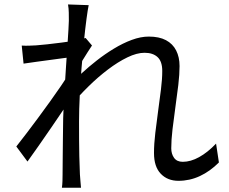

<svg xmlns="http://www.w3.org/2000/svg" viewBox="-20 -814 1040 872"><path d="M974.2 -76.2Q934.2 -36 887.9 -14.4Q841.6 7.2 790.5 7.2Q740.9 7.2 710.2 -24.8Q679.4 -56.8 679.4 -118.8Q679.4 -160.6 685.3 -210Q691.1 -259.3 698.2 -310.5Q705.3 -361.8 711.1 -408.4Q716.9 -455 716.9 -491.6Q716.9 -535 695.7 -554.6Q674.5 -574.3 636.4 -574.3Q601.4 -574.3 558.4 -553.4Q515.4 -532.6 470 -498.1Q424.5 -463.6 381.7 -421.4Q338.8 -379.3 303.3 -336.6L305 -435.6Q323.6 -455.8 353.1 -483.1Q382.6 -510.4 419.5 -539.3Q456.3 -568.2 497 -592.9Q537.7 -617.7 578.4 -632.8Q619.2 -647.9 655.9 -647.9Q702.9 -647.9 733.8 -631.5Q764.7 -615 780.1 -584.7Q795.5 -554.4 795.5 -513.9Q795.5 -476.7 789.8 -428.1Q784 -379.5 776.6 -327.7Q769.2 -275.9 763.5 -227Q757.8 -178.1 757.8 -140.4Q757.8 -115.2 770.5 -97.2Q783.3 -79.1 810.1 -79.1Q845.9 -79.1 884.4 -100.4Q923 -121.7 961.3 -161.8ZM302.1 -554.3Q290.4 -552.9 265.7 -549.6Q241 -546.3 210.1 -542.1Q179.3 -538 147.1 -533.6Q114.9 -529.2 87 -525L78.7 -607Q95.4 -606 110.7 -606.5Q126 -607 144.2 -608Q164.7 -609.4 195.2 -612.8Q225.8 -616.2 259.1 -620.5Q292.5 -624.7 322.1 -630.1Q351.7 -635.5 368.9 -641.5L397.8 -607.4Q389.2 -594.5 378.2 -577.3Q367.3 -560 356.3 -542.2Q345.3 -524.4 336.9 -510.2L306.2 -373.7Q289 -346.8 264.2 -310.1Q239.3 -273.3 211.6 -232.8Q183.9 -192.2 156.1 -152.6Q128.3 -112.9 104.8 -80.3L54.1 -148.7Q72.5 -172.1 98.3 -205.7Q124.2 -239.4 152.6 -278Q181.1 -316.5 208.4 -354.5Q235.7 -392.5 257.3 -424.3Q278.9 -456.1 290.4 -475.6L294.4 -527.2ZM292.7 -719.6Q292.7 -736.9 292.4 -756.2Q292.1 -775.5 288.9 -793.8L382.8 -790.6Q378.6 -771.3 372.9 -728.4Q367.1 -685.5 361.3 -627.8Q355.5 -570 350.4 -506.1Q345.4 -442.1 342.2 -379.4Q339 -316.6 339 -263.8Q339 -218.5 339.2 -180.4Q339.4 -142.3 340.2 -104.9Q341.1 -67.5 342.9 -22.5Q343.9 -9.5 345.2 7.4Q346.5 24.4 347.9 38.5H261.2Q263.2 24 263.7 7.6Q264.2 -8.7 264.2 -20.7Q264.5 -69.1 264.9 -106.3Q265.3 -143.5 265.7 -182.9Q266.1 -222.3 266.9 -277.1Q267.3 -299.5 269.3 -337.8Q271.3 -376 274.1 -422.6Q276.9 -469.2 280.2 -517.2Q283.5 -565.3 286.3 -607.9Q289.1 -650.5 290.9 -680.3Q292.7 -710.2 292.7 -719.6Z"/></svg>

Font: Noto Sans SC Thin
Style: Regular
Weight: 100
Designer: Ryoko NISHIZUKA 西塚涼子 (kana, bopomofo & ideographs); Paul D. Hunt (Latin, Greek & Cyrillic); Sandoll Communications 산돌커뮤니
Foundry: Adobe
Version: Version 2.004-H2;hotconv 1.0.118;makeotfexe 2.5.65603